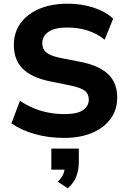

<svg xmlns="http://www.w3.org/2000/svg" viewBox="-20 -736 698 1040"><path d="M327 11Q242 11 168 -10Q94 -31 42 -68L88 -190Q122 -167 160 -151Q198 -135 240 -126.5Q282 -118 328 -118Q400 -118 430.5 -140Q461 -162 461 -196Q461 -227 440.5 -243.5Q420 -260 366 -272L248 -296Q151 -316 103 -364Q55 -412 55 -492Q55 -560 91 -610Q127 -660 192.5 -688Q258 -716 346 -716Q421 -716 486 -695Q551 -674 593 -635L547 -521Q506 -554 455.5 -570.5Q405 -587 343 -587Q278 -587 243.5 -564Q209 -541 209 -501Q209 -471 230 -452.5Q251 -434 304 -423L420 -400Q519 -380 567 -333Q615 -286 615 -208Q615 -142 579.5 -93Q544 -44 479.5 -16.5Q415 11 327 11ZM347 284 293 248Q315 227 323 207Q331 187 331 165L362 183H258V69H407V140Q407 184 393.5 219.5Q380 255 347 284Z"/></svg>

Font: Mulish ExtraLight ExtraBold
Style: Regular
Weight: 800
Version: Version 3.603